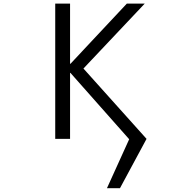

<svg xmlns="http://www.w3.org/2000/svg" viewBox="-20 -750 1040 1037"><path d="M627.9 266.6H557.6L677.7 2L360.4 -356.4H358.4V0H278.3V-730.5H358.4V-405.3H360.4L665 -730.5H761.7L430.7 -379.9L771.5 0Z"/></svg>

Font: GenEi Gothic M SemiLight
Style: Regular
Weight: 350
Designer: o_tamon (Modified); [Source Han Sans]
Ryoko NISHIZUKA  (kana & ideographs); Paul D. Hunt (Latin, Greek & Cyrillic); Wenl
Version: Version 1.1a;Original Version 1.004